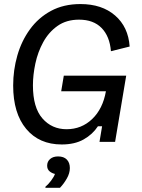

<svg xmlns="http://www.w3.org/2000/svg" viewBox="-20 -682 682 923"><path d="M276.7 12.5Q168.3 12.5 105.8 -62.5Q43.3 -137.5 43.3 -270.8Q43.3 -345 63.3 -415Q83.3 -485 123.8 -540.8Q164.2 -596.7 225 -629.6Q285.8 -662.5 366.7 -662.5Q470 -662.5 533.3 -607.5Q596.7 -552.5 603.3 -458.3L513.3 -435.8Q507.5 -507.5 468.3 -547.5Q429.2 -587.5 360 -587.5Q299.2 -587.5 256.7 -557.5Q214.2 -527.5 187.9 -479.6Q161.7 -431.7 150 -376.7Q138.3 -321.7 138.3 -271.7Q138.3 -165 183.8 -112.9Q229.2 -60.8 300 -60.8Q371.7 -60.8 422.9 -109.6Q474.2 -158.3 489.2 -243.3H274.2L286.7 -318.3H586.7L533.3 0H458.3L470.8 -75H450.8Q425 -35.8 382.1 -11.7Q339.2 12.5 276.7 12.5ZM198.3 220.8V215.8Q212.5 204.2 225.8 186.2Q239.2 168.3 244.2 154.2Q229.2 150.8 217.9 141.2Q206.7 131.7 206.7 114.2Q206.7 95 220.8 82.5Q235 70 259.2 70Q286.7 70 301.2 85Q315.8 100 315.8 125.8Q315.8 150.8 301.2 176.2Q286.7 201.7 268.3 220.8Z"/></svg>

Font: Familjen Grotesk GF
Style: Italic
Weight: 400
Designer: Anders Wikstroem, Jonas Baeckman, Matilda Gysing, Kristian Moeller
Foundry: Familjen STHML AB
Version: Version 2.000; Beta; Release 4; Build 6